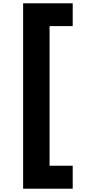

<svg xmlns="http://www.w3.org/2000/svg" viewBox="-20 -933 550 1162"><path d="M420 -913V-775H280V70H420V209H120V-913Z"/></svg>

Font: Fz Poppins
Style: Bold
Weight: 700
Designer: Ninad Kale (Devanagari), Jonny Pinhorn (Latin)
Foundry: Indian Type Foundry
Version: Vit hóa bi Vntype.Com & FontZin.Com